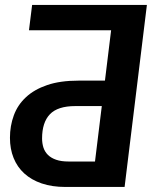

<svg xmlns="http://www.w3.org/2000/svg" viewBox="-20 -742 628 762"><path d="M396.5 -422H291.5C243.2 -422 201.8 -416.2 167.5 -404.5C133.2 -392.8 105 -376.8 83 -356.2C61 -335.8 44.9 -311.7 34.8 -284C24.6 -256.3 19.5 -226.7 19.5 -195C19.5 -165.7 24.3 -139 34 -115C43.7 -91 57.8 -70.5 76.5 -53.5C95.2 -36.5 118.2 -23.3 145.5 -14C172.8 -4.7 204.3 0 240 0H474.5L563 -722.5H107.5L95 -622H421ZM147 -192.5C147 -234.8 157.3 -266.8 178 -288.5C198.7 -310.2 232.3 -321 279 -321H384L357 -101H252.5C232.8 -101 216.2 -103.3 202.8 -108C189.2 -112.7 178.3 -119.2 170 -127.5C161.7 -135.8 155.8 -145.6 152.2 -156.8C148.8 -167.9 147 -179.8 147 -192.5Z"/></svg>

Font: Lato
Style: Bold Italic
Weight: 700
Italic angle: -7°
Designer: Lukasz Dziedzic
Foundry: tyPoland Lukasz Dziedzic
Version: Version 2.007; 2014-02-27